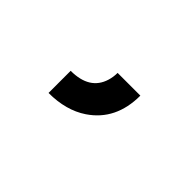

<svg xmlns="http://www.w3.org/2000/svg" viewBox="-21 -271 449 449"><g transform="rotate(45 204.0 -46.5)"><path d="M120.1 27.3V-45.9Q182.6 -45.9 197.3 -93.8Q201.2 -106.4 201.2 -120.1H276.4Q276.4 -39.1 216.8 1Q177.7 27.3 120.1 27.3Z"/></g></svg>

Font: Post No Bills Jaffna
Style: Bold
Weight: 700
Designer: Kosala Senevirathne, Siva Puranthara, Lasantha Premarathna, Tharique Azeez
Foundry: Mooniak
Version: Version 1.220 ; ttfautohint (v1.6)